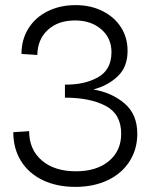

<svg xmlns="http://www.w3.org/2000/svg" viewBox="-20 -724 600 751"><path d="M32 -207 94 -211Q94 -139 143.5 -96.5Q193 -54 277 -54Q358 -54 406 -94Q454 -134 454 -201Q454 -278 393 -310Q332 -342 234 -342V-393Q310 -392 363 -421.5Q416 -451 416 -520Q416 -575 376 -609.5Q336 -644 274 -644Q207 -644 167 -607Q127 -570 126 -509L64 -513Q64 -569 91 -612.5Q118 -656 166.5 -680Q215 -704 276 -704Q334 -704 380.5 -681Q427 -658 453 -617.5Q479 -577 479 -525Q479 -462 440.5 -425.5Q402 -389 345 -374Q417 -362 467 -319.5Q517 -277 517 -201Q517 -140 486.5 -92.5Q456 -45 401 -19Q346 7 275 7Q202 7 147 -19.5Q92 -46 62 -94.5Q32 -143 32 -207Z"/></svg>

Font: Hanken Grotesk Light
Style: Regular
Weight: 300
Designer: Alfredo Marco Pradil
Foundry: Hanken Design Co.
Version: Version 3.014